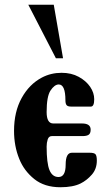

<svg xmlns="http://www.w3.org/2000/svg" viewBox="-20 -774 462 807"><path d="M215 -529 99 -754H206L245 -529ZM357 -132Q376 -132 381.5 -125.5Q387 -119 387 -99Q387 -64 366 -40Q345 -16 319 -3Q287 13 234 13Q167 13 124 -21.5Q81 -56 61 -106Q39 -160 39 -224Q39 -304 71 -362Q103 -420 156 -448Q194 -468 239 -468Q280 -468 311 -451Q342 -434 359 -409Q376 -384 376 -357Q376 -326 362 -326Q362 -326 361 -326H279Q265 -326 260 -332Q255 -338 255 -352Q255 -419 227 -419Q209 -419 192 -393Q176 -368 176 -303Q176 -255 204 -255H325Q361 -255 361 -229Q361 -213 352.5 -207.5Q344 -202 327 -202H198Q185 -202 180.5 -188Q176 -174 176 -158Q176 -88 188 -59Q200 -30 226 -30Q256 -30 256 -82Q256 -132 282 -132Z"/></svg>

Font: Shafarik
Style: Regular
Weight: 400
Version: Version 1.001; ttfautohint (v1.8.4.7-5d5b)